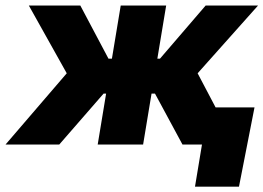

<svg xmlns="http://www.w3.org/2000/svg" viewBox="-61 -536 977 712"><path d="M-40.5 0 186.5 -264.2 45.9 -515.6H236.8L341.3 -318.4H354L386.7 -515.6H555.2L522.5 -318.4H532.2L701.7 -515.6H896L671.9 -264.2L811 0H615.7L513.7 -189H501L469.7 0H301.3L332.5 -189H323.2L158.7 0ZM662.1 156.2 688 0H643.6L666.5 -137.7H882.8L825.2 156.2Z"/></svg>

Font: Inter Display ExtraBold
Style: Italic
Weight: 800
Italic angle: -9.39999°
Designer: Rasmus Andersson
Foundry: rsms
Version: Version 4.000;git-a52131595